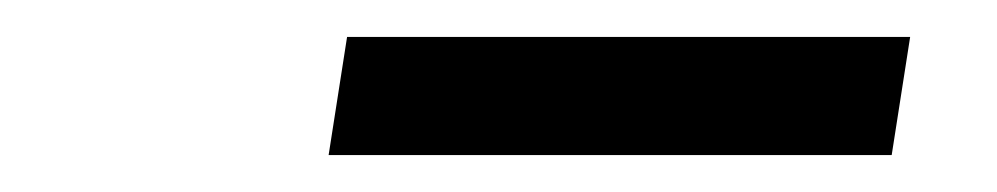

<svg xmlns="http://www.w3.org/2000/svg" viewBox="-20 -705 540 104"><path d="M158 -621 168 -685H473L463 -621Z"/></svg>

Font: Nunito Sans 12pt SemiBold
Style: Italic
Weight: 600
Italic angle: -9°
Designer: Vernon Adams
Foundry: Vernon Adams
Version: Version 3.101;gftools[0.9.27]